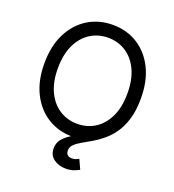

<svg xmlns="http://www.w3.org/2000/svg" viewBox="-165 -865 1095 1206"><g transform="rotate(20 382.5 -262.0)"><path d="M382.8 9.8Q289.6 9.8 216.6 -35.4Q143.6 -80.6 101.6 -164.3Q59.6 -248 59.6 -363.3Q59.6 -479 101.6 -562.7Q143.6 -646.5 216.6 -691.9Q289.6 -737.3 382.8 -737.3Q476.1 -737.3 548.8 -691.9Q621.6 -646.5 663.3 -562.7Q705.1 -479 705.1 -363.3Q705.1 -248 663.3 -164.3Q621.6 -80.6 548.8 -35.4Q476.1 9.8 382.8 9.8ZM382.8 -76.2Q447.8 -76.2 500.2 -109.1Q552.7 -142.1 583.7 -206.3Q614.7 -270.5 614.7 -363.3Q614.7 -457 583.7 -521.2Q552.7 -585.4 500.2 -618.4Q447.8 -651.4 382.8 -651.4Q317.4 -651.4 264.6 -618.2Q211.9 -585 180.9 -520.8Q149.9 -456.5 149.9 -363.3Q149.9 -270.5 180.9 -206.5Q211.9 -142.6 264.6 -109.4Q317.4 -76.2 382.8 -76.2ZM411.6 212.9Q364.3 212.9 330.6 188.5Q296.9 164.1 296.9 118.2Q296.9 83 316.9 57.9Q336.9 32.7 370.1 12Q403.3 -8.8 443.1 -30.3Q482.9 -51.8 522.5 -78.9Q562 -106 595.2 -143.8Q628.4 -181.6 648.4 -235.1Q668.5 -288.6 668.5 -363.3H705.1Q705.1 -282.7 687.7 -224.6Q670.4 -166.5 641.8 -125.7Q613.3 -85 579.3 -56.9Q545.4 -28.8 511.2 -9Q477.1 10.7 448.5 26.9Q419.9 43 402.6 60.3Q385.3 77.6 385.3 100.6Q385.3 118.7 395.3 128.9Q405.3 139.2 425.8 139.2Q439.5 139.2 450.7 135Q461.9 130.9 471.2 125.5L500 188.5Q485.4 196.8 463.6 204.8Q441.9 212.9 411.6 212.9Z"/></g></svg>

Font: Inter Variable
Style: Regular
Weight: 400
Designer: Rasmus Andersson
Foundry: rsms
Version: Version 4.001;git-9221beed3